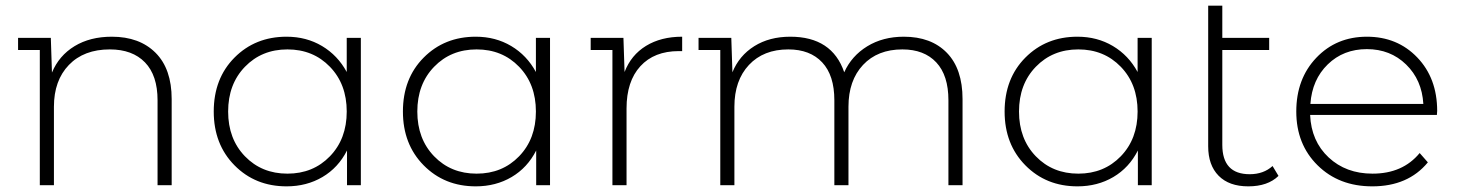

<svg xmlns="http://www.w3.org/2000/svg" viewBox="-20 -656 5159 680"><path d="M376 -526Q474 -526 531 -469Q588 -412 588 -305V0H538V-301Q538 -389 493.5 -435Q449 -481 369 -481Q277 -481 224 -426Q171 -371 171 -278V0H121V-479H44V-522H160L164 -399Q189 -459 244 -492.5Q299 -526 376 -526Z M1208 -522H1258V0H1209V-123Q1178 -62 1122 -29Q1066 4 995 4Q884 4 810.5 -70.5Q737 -145 737 -261Q737 -378 810.5 -452Q884 -526 995 -526Q1065 -526 1120.5 -493Q1176 -460 1208 -401ZM847.5 -102.5Q907 -41 998 -41Q1089 -41 1148.5 -102.5Q1208 -164 1208 -261Q1208 -358 1148.5 -419.5Q1089 -481 998 -481Q907 -481 847.5 -419.5Q788 -358 788 -261Q788 -164 847.5 -102.5Z M1878 -522H1928V0H1879V-123Q1848 -62 1792 -29Q1736 4 1665 4Q1554 4 1480.5 -70.5Q1407 -145 1407 -261Q1407 -378 1480.5 -452Q1554 -526 1665 -526Q1735 -526 1790.5 -493Q1846 -460 1878 -401ZM1517.5 -102.5Q1577 -41 1668 -41Q1759 -41 1818.5 -102.5Q1878 -164 1878 -261Q1878 -358 1818.5 -419.5Q1759 -481 1668 -481Q1577 -481 1517.5 -419.5Q1458 -358 1458 -261Q1458 -164 1517.5 -102.5Z M2192 -401Q2215 -461 2268 -493.5Q2321 -526 2396 -526V-475H2384Q2297 -475 2248 -421.5Q2199 -368 2199 -272V0H2149V-479H2072V-522H2188Z M3181 -526Q3278 -526 3333.5 -469Q3389 -412 3389 -305V0H3339V-301Q3339 -389 3296 -435Q3253 -481 3176 -481Q3088 -481 3036.5 -426Q2985 -371 2985 -278V0H2935V-301Q2935 -389 2892 -435Q2849 -481 2772 -481Q2684 -481 2632.5 -426Q2581 -371 2581 -278V0H2531V-479H2454V-522H2570L2574 -400Q2598 -459 2651.5 -492.5Q2705 -526 2779 -526Q2927 -526 2970 -400Q2996 -458 3051.5 -492Q3107 -526 3181 -526Z M4009 -522H4059V0H4010V-123Q3979 -62 3923 -29Q3867 4 3796 4Q3685 4 3611.5 -70.5Q3538 -145 3538 -261Q3538 -378 3611.5 -452Q3685 -526 3796 -526Q3866 -526 3921.5 -493Q3977 -460 4009 -401ZM3648.5 -102.5Q3708 -41 3799 -41Q3890 -41 3949.5 -102.5Q4009 -164 4009 -261Q4009 -358 3949.5 -419.5Q3890 -481 3799 -481Q3708 -481 3648.5 -419.5Q3589 -358 3589 -261Q3589 -164 3648.5 -102.5Z M4487 -68 4508 -33Q4470 4 4401 4Q4333 4 4296 -33.5Q4259 -71 4259 -138V-636H4309V-522H4475V-479H4309V-143Q4309 -39 4406 -39Q4455 -39 4487 -68Z M5070 -263Q5070 -261 5069.5 -256.5Q5069 -252 5069 -249H4620Q4624 -156 4685.5 -98.5Q4747 -41 4841 -41Q4948 -41 5008 -114L5037 -81Q4967 4 4840 4Q4722 4 4646.5 -70.5Q4571 -145 4571 -261Q4571 -377 4642 -451.5Q4713 -526 4821 -526Q4929 -526 4999.5 -452.5Q5070 -379 5070 -263ZM4621 -288H5021Q5016 -373 4960 -427.5Q4904 -482 4821 -482Q4738 -482 4682.5 -428Q4627 -374 4621 -288Z"/></svg>

Font: mBank Light
Style: Regular
Weight: 300
Designer: Julieta Ulanovsky
Foundry: Julieta Ulanovsky
Version: Version 7.200;PS 007.200;hotconv 1.0.88;makeotf.lib2.5.64775